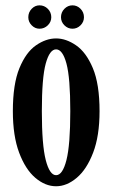

<svg xmlns="http://www.w3.org/2000/svg" viewBox="-20 -670 412 702"><path d="M185 11Q145.5 11 109.2 -19.8Q73 -50.5 50 -111.8Q27 -173 27 -263.5Q27 -362.5 51 -420.8Q75 -479 111.5 -504.2Q148 -529.5 185 -529.5Q221.5 -529.5 258.2 -504.2Q295 -479 319.5 -420.8Q344 -362.5 344 -263.5Q344 -173 320.5 -111.8Q297 -50.5 260.5 -19.8Q224 11 185 11ZM185 -29.5Q209 -29.5 223 -85Q237 -140.5 237 -263.5Q237 -385.5 223 -437.5Q209 -489.5 185 -489.5Q161.5 -489.5 147.2 -437.5Q133 -385.5 133 -263.5Q133 -140.5 147.2 -85Q161.5 -29.5 185 -29.5ZM245 -565Q228 -565 215.5 -577.5Q203 -590 203 -607Q203 -625 215.5 -637.8Q228 -650.5 245 -650.5Q262 -650.5 274.5 -637.8Q287 -625 287 -607Q287 -590 274.5 -577.5Q262 -565 245 -565ZM124.5 -565Q108 -565 95.8 -577.5Q83.5 -590 83.5 -607Q83.5 -625 95.8 -637.8Q108 -650.5 124.5 -650.5Q142 -650.5 154.8 -637.8Q167.5 -625 167.5 -607Q167.5 -590 154.8 -577.5Q142 -565 124.5 -565Z"/></svg>

Font: Imbue 10pt SemiBold
Style: Regular
Weight: 600
Designer: Tyler Finck
Foundry: Etcetera Type Company
Version: Version 1.102; ttfautohint (v1.8.3)